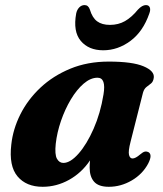

<svg xmlns="http://www.w3.org/2000/svg" viewBox="-20 -722 642 756"><path d="M494 -163.5Q484.5 -126.5 488 -112.2Q491.5 -98 502 -98Q513.5 -98 532 -114Q542.5 -123 549.5 -124.8Q556.5 -126.5 563.5 -123.5Q582 -114 563.5 -78Q541.5 -36.5 498.8 -11.5Q456 13.5 408.5 13.5Q368 13.5 350.5 -6.5Q333 -26.5 333 -62Q333 -75.5 334.5 -90.5Q301 -41 251.8 -13.8Q202.5 13.5 148 13.5Q83.5 13.5 49 -27.5Q14.5 -68.5 24.5 -153Q31 -213.5 60.2 -271.8Q89.5 -330 139.2 -376.8Q189 -423.5 256.8 -451.5Q324.5 -479.5 408.5 -479.5Q501 -479.5 545 -461Q589 -442.5 585.5 -416Q583.5 -400.5 574.8 -393.5Q566 -386.5 556.8 -379.5Q547.5 -372.5 543 -357ZM199.5 -156Q195 -113.5 204.2 -97Q213.5 -80.5 229.5 -80.5Q257 -80.5 289.2 -117Q321.5 -153.5 348.5 -214.8Q375.5 -276 387.5 -350Q398.5 -416 364 -416Q336.5 -416 309.2 -392.5Q282 -369 259 -330.5Q236 -292 220.2 -246.2Q204.5 -200.5 199.5 -156ZM413 -624Q446 -624 472 -638.8Q498 -653.5 523 -684Q540 -702 554.5 -702Q566 -702 569.8 -692.8Q573.5 -683.5 568 -669Q543.5 -598 493.8 -561Q444 -524 386.5 -524Q329 -524 298 -561Q267 -598 280 -669Q283 -683.5 292 -692.8Q301 -702 313 -702Q328 -702 334 -684Q343.5 -652 362.5 -638Q381.5 -624 413 -624Z"/></svg>

Font: Fraunces 9pt S000
Style: Bold Italic
Weight: 700
Italic angle: -16°
Version: Version 1.000; ttfautohint (v1.8.3)